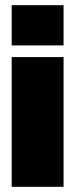

<svg xmlns="http://www.w3.org/2000/svg" viewBox="-20 -720 290 740"><path d="M25 0H225V-500H25ZM25 -545H225V-700H25Z"/></svg>

Font: Millimetre
Style: Extrablack
Weight: 900
Designer: Jérémy Landes
Version: Version 1.0